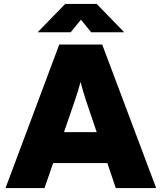

<svg xmlns="http://www.w3.org/2000/svg" viewBox="-20 -955 821 975"><path d="M8 0 281 -729H499L773 0H568L525 -127H250L206 0ZM360 -444 305 -284H471L417 -444Q410 -464 403.5 -486.5Q397 -509 389 -539Q381 -509 374 -486.5Q367 -464 360 -444ZM171 -791 311 -935H471L611 -791H443L391 -855L339 -791Z"/></svg>

Font: BDO Grotesk Black
Style: Regular
Weight: 900
Designer: Deni Anggara
Foundry: Lokal Container
Version: Version 2.000